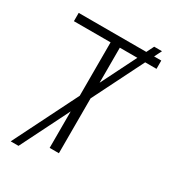

<svg xmlns="http://www.w3.org/2000/svg" viewBox="-201 -864 932 1043"><g transform="rotate(30 265.5 -342.5)"><path d="M294 0H236V-229L84 75H35L236 -327V-662H6V-714H430L453 -760H502L479 -714H524V-662H453L294 -344ZM294 -662V-442L404 -662Z"/></g></svg>

Font: RS Noto Sans Light
Style: Regular
Weight: 300
Designer: Monotype Design Team
Foundry: Monotype Imaging Inc.
Version: Version 3.10